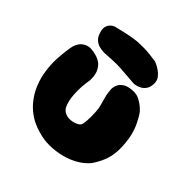

<svg xmlns="http://www.w3.org/2000/svg" viewBox="-185 -838 987 987"><g transform="rotate(45 309.0 -344.0)"><path d="M239 -7Q217 -12 189 -25Q161 -38 132.5 -62Q104 -86 80 -124Q56 -162 41 -219Q31 -267 30.5 -312Q30 -357 40 -422Q40 -422 43 -436.5Q46 -451 57 -467.5Q68 -484 91 -493.5Q114 -503 154 -492Q188 -483 204 -464Q220 -445 225 -425Q230 -405 229.5 -390.5Q229 -376 229 -376Q220 -326 222.5 -274.5Q225 -223 242 -191Q252 -176 267.5 -169.5Q283 -163 301 -164Q319 -165 334 -171Q349 -177 357 -186Q363 -195 365 -223.5Q367 -252 365 -284Q363 -316 356 -336Q350 -358 346 -373Q342 -388 340.5 -400.5Q339 -413 338 -426Q338 -426 339 -436Q340 -446 347 -459.5Q354 -473 371 -484Q388 -495 419 -497Q449 -500 472.5 -487Q496 -474 510 -460.5Q524 -447 524 -447Q538 -429 556 -392.5Q574 -356 582 -311Q590 -257 587 -218.5Q584 -180 571.5 -149Q559 -118 537 -85Q514 -57 479.5 -37Q445 -17 404 -6.5Q363 4 320.5 4.5Q278 5 239 -7ZM475 -602Q475 -575 464 -559.5Q453 -544 438.5 -537Q424 -530 413 -528Q402 -526 402 -526Q360 -529 336 -531Q312 -533 297 -534Q282 -535 268.5 -535Q255 -535 235.5 -534Q216 -533 181 -531Q181 -531 170.5 -531.5Q160 -532 144.5 -536Q129 -540 115 -552Q101 -564 94 -586Q86 -610 89.5 -625Q93 -640 101.5 -649Q110 -658 117.5 -661.5Q125 -665 125 -665Q154 -672 182 -678.5Q210 -685 240.5 -689.5Q271 -694 309.5 -693Q348 -692 398 -684Q398 -684 409.5 -679Q421 -674 436.5 -663.5Q452 -653 463.5 -638Q475 -623 475 -602Z"/></g></svg>

Font: Sour Gummy Black
Style: Regular
Weight: 900
Designer: Stefie Justprince
Foundry: Eifetstype
Version: Version 1.000